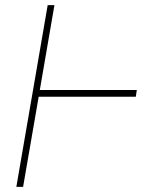

<svg xmlns="http://www.w3.org/2000/svg" viewBox="-20 -731 564 751"><path d="M135.7 -378.9H515.1L511.2 -352.5H131.3L70.3 0H43.9L166.5 -710.9H192.9Z"/></svg>

Font: Roboto Thin
Style: Italic
Weight: 250
Italic angle: -12°
Designer: Google
Version: Version 2.134; 2016